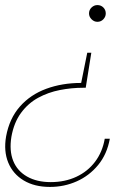

<svg xmlns="http://www.w3.org/2000/svg" viewBox="-24 -528 530 757"><path d="M336 -320 314 -182H304Q258 -182 212 -173Q166 -164 126.5 -142.5Q87 -121 59 -83Q31 -45 21 11Q12 66 28 106Q44 146 82.5 168Q121 190 176 190Q232 190 277 169Q322 148 351 109.5Q380 71 389 19H409Q398 80 363 122.5Q328 165 278.5 187Q229 209 173 209Q112 209 69.5 183.5Q27 158 8.5 113Q-10 68 0 10Q13 -61 54.5 -108Q96 -155 158.5 -178Q221 -201 296 -201L320 -320ZM360 -508Q374 -508 383.5 -498.5Q393 -489 393 -475Q393 -462 383.5 -452Q374 -442 360 -442Q347 -442 337 -452Q327 -462 327 -475Q327 -489 337 -498.5Q347 -508 360 -508Z"/></svg>

Font: DM Sans 28pt Thin
Style: Italic
Weight: 250
Italic angle: -10°
Version: Version 4.004;gftools[0.9.30]